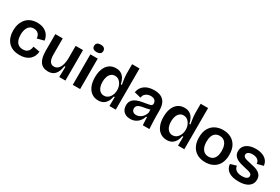

<svg xmlns="http://www.w3.org/2000/svg" viewBox="77 -1779 4154 2847"><g transform="rotate(30 2154.0 -355.5)"><path d="M300 13Q233 13 183.5 -7Q134 -27 102 -64Q70 -101 54 -149.5Q38 -198 38 -256Q38 -315 54.5 -366Q71 -417 103 -455.5Q135 -494 183.5 -515Q232 -536 295 -536Q362 -536 409 -513Q456 -490 483.5 -450Q511 -410 517 -358L400 -328Q399 -361 385.5 -385Q372 -409 348 -422Q324 -435 291 -435Q261 -435 238 -423.5Q215 -412 199 -389Q183 -366 174 -334Q165 -302 165 -260Q165 -204 180.5 -164.5Q196 -125 226.5 -104.5Q257 -84 302 -84Q342 -84 367.5 -100Q393 -116 405 -142.5Q417 -169 419 -199L533 -179Q530 -137 514 -102Q498 -67 469 -41Q440 -15 398 -1Q356 13 300 13Z M786 13Q697 13 652 -48.5Q607 -110 607 -237V-522H734V-248Q734 -169 757.5 -131.5Q781 -94 829 -94Q858 -94 880.5 -108.5Q903 -123 919 -149.5Q935 -176 944 -214Q953 -252 955 -299V-522H1081V-225V0H975L979 -178H963Q952 -111 929 -68.5Q906 -26 871 -6.5Q836 13 786 13Z M1207 0V-522H1333V0ZM1270 -597Q1231 -597 1211 -613Q1191 -629 1191 -660Q1191 -691 1211 -707.5Q1231 -724 1270 -724Q1309 -724 1329 -707.5Q1349 -691 1349 -660Q1349 -629 1328.5 -613Q1308 -597 1270 -597Z M1647 13Q1583 13 1535.5 -19.5Q1488 -52 1461.5 -114Q1435 -176 1435 -263Q1435 -345 1459 -406Q1483 -467 1529.5 -501Q1576 -535 1642 -535Q1693 -535 1728.5 -514.5Q1764 -494 1786.5 -455.5Q1809 -417 1820 -363H1838Q1832 -397 1827 -429Q1822 -461 1819 -490Q1816 -519 1816 -543V-705H1943V-243V0H1835L1837 -154H1821Q1810 -99 1787 -62Q1764 -25 1729.5 -6Q1695 13 1647 13ZM1686 -91Q1718 -91 1742.5 -106Q1767 -121 1783.5 -145Q1800 -169 1808.5 -197.5Q1817 -226 1817 -253V-267Q1817 -288 1811.5 -310.5Q1806 -333 1795.5 -354Q1785 -375 1769 -392.5Q1753 -410 1732 -420Q1711 -430 1685 -430Q1647 -430 1620.5 -408Q1594 -386 1580 -348Q1566 -310 1566 -259Q1566 -209 1580.5 -171Q1595 -133 1622 -112Q1649 -91 1686 -91Z M2194 13Q2151 13 2117 -3Q2083 -19 2062.5 -51.5Q2042 -84 2042 -134Q2042 -176 2058.5 -205Q2075 -234 2106 -253Q2137 -272 2181 -283.5Q2225 -295 2281 -303Q2320 -310 2343 -315Q2366 -320 2376 -330Q2386 -340 2386 -359Q2386 -393 2363 -414.5Q2340 -436 2294 -436Q2266 -436 2239.5 -426Q2213 -416 2194.5 -394.5Q2176 -373 2171 -337L2058 -365Q2066 -410 2087 -442Q2108 -474 2139.5 -495Q2171 -516 2211 -526Q2251 -536 2297 -536Q2369 -536 2416 -511.5Q2463 -487 2486.5 -437.5Q2510 -388 2510 -311V-214Q2511 -180 2512 -143.5Q2513 -107 2515 -71Q2517 -35 2519 0H2406Q2404 -31 2402.5 -65.5Q2401 -100 2400 -136H2386Q2374 -95 2348 -61Q2322 -27 2283 -7Q2244 13 2194 13ZM2243 -81Q2263 -81 2285 -88.5Q2307 -96 2327 -111.5Q2347 -127 2363 -150.5Q2379 -174 2388 -206L2387 -278L2412 -276Q2397 -261 2373 -253.5Q2349 -246 2321 -241.5Q2293 -237 2265.5 -232Q2238 -227 2215.5 -218Q2193 -209 2179.5 -193.5Q2166 -178 2166 -151Q2166 -118 2187.5 -99.5Q2209 -81 2243 -81Z M2821 13Q2757 13 2709.5 -19.5Q2662 -52 2635.5 -114Q2609 -176 2609 -263Q2609 -345 2633 -406Q2657 -467 2703.5 -501Q2750 -535 2816 -535Q2867 -535 2902.5 -514.5Q2938 -494 2960.5 -455.5Q2983 -417 2994 -363H3012Q3006 -397 3001 -429Q2996 -461 2993 -490Q2990 -519 2990 -543V-705H3117V-243V0H3009L3011 -154H2995Q2984 -99 2961 -62Q2938 -25 2903.5 -6Q2869 13 2821 13ZM2860 -91Q2892 -91 2916.5 -106Q2941 -121 2957.5 -145Q2974 -169 2982.5 -197.5Q2991 -226 2991 -253V-267Q2991 -288 2985.5 -310.5Q2980 -333 2969.5 -354Q2959 -375 2943 -392.5Q2927 -410 2906 -420Q2885 -430 2859 -430Q2821 -430 2794.5 -408Q2768 -386 2754 -348Q2740 -310 2740 -259Q2740 -209 2754.5 -171Q2769 -133 2796 -112Q2823 -91 2860 -91Z M3478 13Q3401 13 3342.5 -18Q3284 -49 3250.5 -110.5Q3217 -172 3217 -262Q3217 -355 3251.5 -415.5Q3286 -476 3344.5 -506Q3403 -536 3477 -536Q3553 -536 3611.5 -505Q3670 -474 3703.5 -413Q3737 -352 3737 -260Q3737 -168 3703 -107Q3669 -46 3610 -16.5Q3551 13 3478 13ZM3481 -83Q3522 -83 3551 -103Q3580 -123 3595 -161.5Q3610 -200 3610 -254Q3610 -311 3594 -351.5Q3578 -392 3548 -413.5Q3518 -435 3474 -435Q3434 -435 3404.5 -415.5Q3375 -396 3360 -357.5Q3345 -319 3345 -264Q3345 -177 3381 -130Q3417 -83 3481 -83Z M4048 13Q3995 13 3952.5 2.5Q3910 -8 3879.5 -28.5Q3849 -49 3831.5 -79.5Q3814 -110 3812 -149L3914 -179Q3916 -149 3933 -127Q3950 -105 3981 -93Q4012 -81 4055 -81Q4104 -81 4131.5 -96.5Q4159 -112 4159 -141Q4159 -163 4144 -175.5Q4129 -188 4101.5 -196Q4074 -204 4034 -212Q3994 -221 3956.5 -231.5Q3919 -242 3888 -259.5Q3857 -277 3838.5 -305Q3820 -333 3820 -376Q3820 -425 3846 -460.5Q3872 -496 3920.5 -516Q3969 -536 4037 -536Q4100 -536 4148.5 -517.5Q4197 -499 4226.5 -463.5Q4256 -428 4261 -376L4155 -349Q4154 -379 4138.5 -399.5Q4123 -420 4096.5 -430.5Q4070 -441 4035 -441Q3990 -441 3964 -425Q3938 -409 3938 -381Q3938 -360 3954 -346.5Q3970 -333 3999.5 -325Q4029 -317 4067 -309Q4106 -301 4143 -291Q4180 -281 4210.5 -264Q4241 -247 4259 -219Q4277 -191 4277 -148Q4277 -97 4249.5 -60.5Q4222 -24 4171 -5.5Q4120 13 4048 13Z"/></g></svg>

Font: Bricolage Grotesque 36pt SemiBold
Style: Regular
Weight: 600
Designer: Mathieu Triay
Foundry: Atelier Triay
Version: Version 1.001;gftools[0.9.33.dev8+g029e19f]